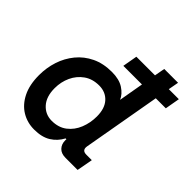

<svg xmlns="http://www.w3.org/2000/svg" viewBox="-190 -875 1042 1042"><g transform="rotate(45 330.5 -354.0)"><path d="M222 12Q169 12 126 -14Q83 -40 57.5 -91Q32 -142 32 -216Q32 -273 49 -325Q66 -377 100 -418.5Q134 -460 184 -484Q234 -508 300 -508Q356 -508 390.5 -485.5Q425 -463 438 -432L463 -575H320L335 -660H478L489 -720H595L584 -660H661L646 -575H569L490 -127Q484 -92 519 -92H561L544 0H451Q418 0 400.5 -18.5Q383 -37 383 -65V-75H377Q356 -35 318.5 -11.5Q281 12 222 12ZM256 -89Q308 -89 343 -116Q378 -143 395.5 -186.5Q413 -230 413 -279Q413 -341 382.5 -374Q352 -407 303 -407Q252 -407 216 -381.5Q180 -356 161 -315Q142 -274 142 -226Q142 -161 174.5 -125Q207 -89 256 -89Z"/></g></svg>

Font: DM Mono Medium
Style: Italic
Weight: 500
Italic angle: -10°
Designer: Colophon Foundry
Foundry: Colophon Foundry
Version: Version 1.000; ttfautohint (v1.8.2.53-6de2)